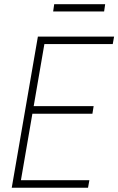

<svg xmlns="http://www.w3.org/2000/svg" viewBox="-20 -883 557 903"><path d="M400.4 -35.6 394 0H57.1L63 -35.6ZM194.8 -710.9 72.3 0H35.2L158.2 -710.9ZM420.4 -383.8 414.6 -348.1H117.7L123.5 -383.8ZM516.6 -710.9 510.3 -675.8H173.8L179.7 -710.9ZM474.6 -863.3 469.7 -829.1H230L234.9 -863.3Z"/></svg>

Font: Roboto Condensed ExtraLight
Style: Italic
Weight: 250
Italic angle: -12°
Designer: Christian Robertson
Foundry: Google
Version: Version 3.008; 2023